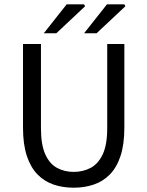

<svg xmlns="http://www.w3.org/2000/svg" viewBox="-20 -861 685 893"><path d="M322.6 12Q272.2 12 229.4 -2.5Q186.6 -16.9 154.7 -49.4Q122.7 -81.9 104.8 -135.8Q87 -189.6 87 -267.5V-656.3H170.5V-265Q170.5 -187.5 190.7 -143.1Q210.8 -98.6 245.5 -80.1Q280.1 -61.5 322.6 -61.5Q366.1 -61.5 401.4 -80.1Q436.7 -98.6 457.7 -143.1Q478.7 -187.5 478.7 -265V-656.3H558.4V-267.5Q558.4 -189.6 540.6 -135.8Q522.8 -81.9 490.7 -49.4Q458.6 -16.9 415.8 -2.5Q373 12 322.6 12ZM183.7 -706.3 290.2 -841H370.8L375.8 -831.9L242 -706.3ZM371.1 -706.3 477.6 -841H558.2L563.1 -831.9L429.3 -706.3Z"/></svg>

Font: Source Sans 3 VF
Style: Regular
Weight: 200
Designer: Paul D. Hunt
Foundry: Adobe
Version: Version 3.046;hotconv 1.0.118;makeotfexe 2.5.65603